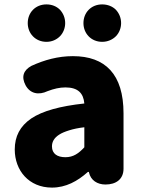

<svg xmlns="http://www.w3.org/2000/svg" viewBox="-20 -838 646 872"><path d="M122 -300C71 -265 47 -219 47 -159C47 -64 111 14 216 14C279 14 332 -15 379 -57H384V-55C392 -19 422 0 459 0C507 0 541 -24 541 -72V-161V-323C541 -501 458 -583 311 -583C244 -583 182 -566 123 -539C86 -519 76 -489 96 -451C117 -412 156 -405 196 -424C225 -435 251 -441 277 -441C335 -441 359 -414 363 -368C252 -356 173 -334 122 -300ZM294 -246C313 -252 336 -257 363 -260V-169C337 -141 313 -124 277 -124C240 -124 216 -140 216 -173C216 -193 225 -211 248 -226C260 -234 275 -240 294 -246ZM252 -794C237 -809 216 -818 191 -818C141 -818 106 -781 106 -733C106 -686 141 -648 191 -648C216 -648 237 -658 252 -673C267 -688 276 -710 276 -733C276 -757 267 -778 252 -794ZM506 -794C491 -809 469 -818 444 -818C394 -818 359 -781 359 -733C359 -686 394 -648 444 -648C469 -648 491 -658 506 -673C521 -688 530 -710 530 -733C530 -757 521 -778 506 -794Z"/></svg>

Font: GenSenRounded2 TW H
Style: Regular
Weight: 900
Version: Version 2.100;PS 2.1;hotconv 16.6.51;makeotf.lib2.5.65220 DE